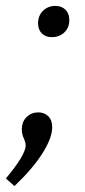

<svg xmlns="http://www.w3.org/2000/svg" viewBox="-52 -482 287 651"><path d="M78 -101Q98 -101 111.5 -88Q125 -75 125 -51Q125 -14 91.5 38.5Q58 91 -3 149L-32 123Q35 43 35 11Q35 5 33 -1Q31 -7 30 -10Q22 -26 22 -42Q22 -70 38.5 -85.5Q55 -101 78 -101ZM77 -403Q77 -429 94 -445.5Q111 -462 136 -462Q157 -462 170 -449Q183 -436 183 -414Q183 -388 166 -372Q149 -356 124 -356Q102 -356 89.5 -369Q77 -382 77 -403Z"/></svg>

Font: Bitter Pro
Style: Italic
Weight: 400
Italic angle: -9°
Designer: Sol Matas, and Bitter project Authors
Foundry: Sol Matas
Version: Version 1.010